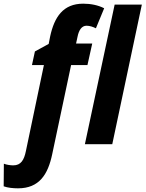

<svg xmlns="http://www.w3.org/2000/svg" viewBox="-127 -785 792 1045"><path d="M335 0H484L645 -760H497ZM-29 240C87 240 134 164 157 55L260 -431H349L375 -548H287L295 -585C302 -620 317 -645 344 -645C361 -645 379 -639 395 -631L440 -740C407 -757 367 -765 326 -765C217 -765 169 -693 146 -587L138 -546L63 -505L47 -431H112L14 37C4 86 -13 115 -55 115C-70 115 -91 112 -106 106L-107 229C-85 237 -56 240 -29 240Z"/></svg>

Font: Noto Sans Display SemiCondensed Extra
Style: Italic
Weight: 800
Width: 4
Italic angle: -12°
Designer: Monotype Design Team
Foundry: Monotype Imaging Inc.
Version: Version 1.900